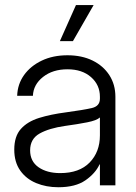

<svg xmlns="http://www.w3.org/2000/svg" viewBox="-20 -748 548 775"><path d="M215.3 7.8Q166.5 7.8 126 -9Q85.4 -25.9 61.5 -59.8Q37.6 -93.8 37.6 -144Q37.6 -197.8 64.2 -227.5Q90.8 -257.3 137.9 -272Q185.1 -286.6 245.6 -294.4Q317.4 -304.2 350.3 -311.8Q383.3 -319.3 383.3 -349.6V-357.4Q383.3 -405.3 347.4 -436.8Q311.5 -468.3 252.4 -468.3Q192.9 -468.3 153.8 -437.5Q114.7 -406.7 112.8 -361.3H49.3Q50.8 -408.2 77.1 -445.1Q103.5 -481.9 148.7 -503.4Q193.8 -524.9 252.4 -524.9Q310.1 -524.9 353.5 -503.7Q397 -482.4 421.4 -444.6Q445.8 -406.7 445.8 -357.4V0H383.3V-84.5H381.8Q365.2 -48.3 325 -20.3Q284.7 7.8 215.3 7.8ZM223.1 -49.3Q300.3 -49.3 341.8 -92Q383.3 -134.8 383.3 -201.7V-273.9Q370.1 -261.7 331.8 -254.2Q293.5 -246.6 242.7 -239.7Q178.2 -230.5 139.9 -209Q101.6 -187.5 101.6 -141.1Q101.6 -96.7 135.5 -73Q169.4 -49.3 223.1 -49.3ZM221.7 -582 286.6 -727.5H357.9L274.4 -582Z"/></svg>

Font: Inter Display Light
Style: Regular
Weight: 300
Designer: Rasmus Andersson
Foundry: rsms
Version: Version 4.000;git-a52131595